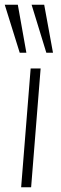

<svg xmlns="http://www.w3.org/2000/svg" viewBox="-20 -788 258 808"><path d="M109 -500H151L111 0H69ZM0 -768H55L91 -566H63ZM113 -768H166L203 -566H175Z"/></svg>

Font: Muli ExtraLight
Style: Italic
Weight: 275
Italic angle: -4.541°
Designer: Vernon Adams
Foundry: Vernon Adams
Version: Version 2.001